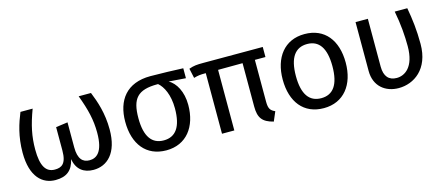

<svg xmlns="http://www.w3.org/2000/svg" viewBox="-44 -1030 3438 1491"><g transform="rotate(-15 1674.5 -284.5)"><path d="M703 -569H604C649 -448 670 -362 670 -259C670 -102 613 -67 558 -67C503 -67 468 -102 468 -195V-396L373 -383V-195C373 -87 332 -67 279 -67C208 -67 171 -123 171 -257C171 -362 189 -448 234 -569H136C103 -488 70 -390 70 -258C70 -62 160 13 264 13C352 13 402 -26 421 -113C435 -27 491 13 569 13C678 13 770 -67 770 -258C770 -390 735 -490 703 -569Z M1445 -569C1371 -572 1268 -576 1182 -576C990 -576 902 -456 902 -284C902 -104 993 13 1155 13C1316 13 1409 -109 1409 -285C1409 -392 1364 -468 1309 -499L1445 -489ZM1155 -67C1060 -67 1008 -136 1008 -284C1008 -441 1058 -501 1219 -501H1224C1264 -468 1302 -395 1302 -285C1302 -136 1250 -67 1155 -67Z M2084 -488V-569H1606C1553 -569 1529 -567 1490 -553L1507 -475C1543 -485 1557 -487 1604 -487V0H1703V-487L1900 -488V-139C1900 -49 1929 -9 2017 13L2049 -62C2013 -78 1999 -95 1999 -151V-488Z M2422 -582C2260 -582 2168 -460 2168 -284C2168 -104 2259 13 2421 13C2582 13 2675 -109 2675 -285C2675 -465 2584 -582 2422 -582ZM2422 -502C2516 -502 2568 -433 2568 -285C2568 -136 2516 -67 2421 -67C2326 -67 2274 -136 2274 -284C2274 -433 2327 -502 2422 -502Z M3246 -569H3145C3166 -462 3173 -365 3173 -284C3173 -114 3091 -67 3028 -67C2965 -67 2929 -105 2929 -185V-569H2830V-176C2830 -52 2917 13 3023 13C3144 13 3274 -71 3274 -275C3274 -387 3263 -475 3246 -569Z"/></g></svg>

Font: Glow Sans SC Normal Medium
Style: Regular
Weight: 600
Designer: Ryoko NISHIZUKA (kana, bopomofo & ideographs); Paul D. Hunt (Latin, Greek & Cyrillic); Sandoll Communications, Soo-young
Version: Version 0.93